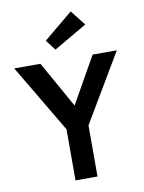

<svg xmlns="http://www.w3.org/2000/svg" viewBox="-97 -966 774 1032"><g transform="rotate(-10 290.0 -449.5)"><path d="M230 0V-279L10 -650H153L295 -397L438 -650H570L350 -279V0ZM246 -711 203 -767 362 -899 427 -816Z"/></g></svg>

Font: Sometype Mono
Style: Bold
Weight: 700
Monospace: yes
Designer: Ryoichi Tsunekawa
Foundry: Dharma Type
Version: Version 1.000; ttfautohint (v1.8.3)